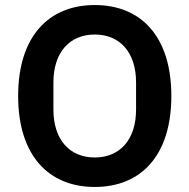

<svg xmlns="http://www.w3.org/2000/svg" viewBox="-20 -730 752 762"><path d="M356 12C540 12 660 -113 660 -349C660 -585 540 -710 356 -710C173 -710 52 -585 52 -349C52 -113 173 12 356 12ZM356 -105C256 -105 192 -176 192 -295V-403C192 -522 256 -593 356 -593C456 -593 520 -522 520 -403V-295C520 -176 456 -105 356 -105Z"/></svg>

Font: IBM Plex Devanagari Medium
Style: Regular
Weight: 600
Designer: Mike Abbink, Paul van der Laan, Pieter van Rosmalen, Erin McLaughlin
Foundry: Bold Monday
Version: Version 1.0